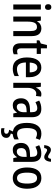

<svg xmlns="http://www.w3.org/2000/svg" viewBox="1347 -2132 1025 3759"><g transform="rotate(90 1859.5 -252.5)"><path d="M119 -745Q174 -745 174 -683Q174 -652 159 -636.5Q144 -621 119 -621Q93 -621 77.5 -636.5Q62 -652 62 -683Q62 -714 77 -729.5Q92 -745 119 -745ZM167 -540V0H68V-540Z M534 -550Q609 -550 648 -503Q687 -456 687 -360V0H588V-339Q588 -401 570 -432.5Q552 -464 510 -464Q451 -464 427 -418Q403 -372 403 -273V0H304V-540H383L395 -467H400Q420 -507 455.5 -528.5Q491 -550 534 -550Z M983 -75Q998 -75 1013.5 -78Q1029 -81 1043 -87V-9Q1025 0 1002.5 5Q980 10 954 10Q893 10 860 -27Q827 -64 827 -147V-459H769V-510L832 -540L861 -659H926V-540H1036V-459H926V-155Q926 -75 983 -75Z M1303 -549Q1364 -549 1406 -518.5Q1448 -488 1470 -433.5Q1492 -379 1492 -308V-247H1203Q1206 -72 1332 -72Q1402 -72 1469 -110V-25Q1436 -7 1400.5 1.5Q1365 10 1322 10Q1213 10 1159 -65.5Q1105 -141 1105 -266Q1105 -403 1156.5 -476Q1208 -549 1303 -549ZM1304 -471Q1213 -471 1205 -322H1397Q1397 -386 1374 -428.5Q1351 -471 1304 -471Z M1821 -550Q1847 -550 1871 -543L1859 -443Q1839 -450 1812 -450Q1764 -450 1732 -403.5Q1700 -357 1700 -281V0H1601V-540H1678L1692 -447H1697Q1716 -491 1747.5 -520.5Q1779 -550 1821 -550Z M2113 -549Q2196 -549 2235.5 -502Q2275 -455 2275 -363V0H2202L2185 -74H2183Q2157 -32 2124 -11Q2091 10 2040 10Q1973 10 1938.5 -36.5Q1904 -83 1904 -153Q1904 -234 1955 -278.5Q2006 -323 2105 -326L2177 -329V-360Q2177 -417 2157.5 -443.5Q2138 -470 2098 -470Q2070 -470 2040.5 -460Q2011 -450 1979 -434L1949 -507Q1984 -527 2025.5 -538Q2067 -549 2113 -549ZM2124 -259Q2061 -256 2033 -230Q2005 -204 2005 -156Q2005 -111 2023.5 -90Q2042 -69 2074 -69Q2120 -69 2148.5 -106Q2177 -143 2177 -210V-262Z M2591 10Q2492 10 2439 -58Q2386 -126 2386 -267Q2386 -402 2440 -476Q2494 -550 2595 -550Q2631 -550 2662 -542Q2693 -534 2718 -521L2688 -440Q2666 -451 2643.5 -457.5Q2621 -464 2599 -464Q2487 -464 2487 -267Q2487 -75 2599 -75Q2628 -75 2655.5 -83.5Q2683 -92 2709 -106V-22Q2659 10 2591 10ZM2679 135Q2679 185 2645.5 212.5Q2612 240 2551 240Q2513 240 2490 233V172Q2512 179 2538 179Q2599 179 2599 135Q2599 110 2578 97.5Q2557 85 2521 81L2557 0H2614L2593 48Q2632 56 2655.5 77.5Q2679 99 2679 135Z M2987 -549Q3070 -549 3109.5 -502Q3149 -455 3149 -363V0H3076L3059 -74H3057Q3031 -32 2998 -11Q2965 10 2914 10Q2847 10 2812.5 -36.5Q2778 -83 2778 -153Q2778 -234 2829 -278.5Q2880 -323 2979 -326L3051 -329V-360Q3051 -417 3031.5 -443.5Q3012 -470 2972 -470Q2944 -470 2914.5 -460Q2885 -450 2853 -434L2823 -507Q2858 -527 2899.5 -538Q2941 -549 2987 -549ZM2998 -259Q2935 -256 2907 -230Q2879 -204 2879 -156Q2879 -111 2897.5 -90Q2916 -69 2948 -69Q2994 -69 3022.5 -106Q3051 -143 3051 -210V-262ZM2821 -605Q2824 -640 2834 -670Q2844 -700 2863.5 -718.5Q2883 -737 2914 -737Q2940 -737 2963.5 -723Q2987 -709 3009 -695Q3031 -681 3051 -681Q3067 -681 3076 -696Q3085 -711 3090 -738H3147Q3143 -674 3118.5 -640Q3094 -606 3055 -606Q3030 -606 3005 -620Q2980 -634 2958 -648Q2936 -662 2918 -662Q2887 -662 2878 -605Z M3675 -271Q3675 -187 3651.5 -124Q3628 -61 3581.5 -25.5Q3535 10 3465 10Q3400 10 3353.5 -25Q3307 -60 3283 -123Q3259 -186 3259 -271Q3259 -402 3311.5 -476Q3364 -550 3468 -550Q3563 -550 3619 -478.5Q3675 -407 3675 -271ZM3360 -270Q3360 -175 3385.5 -124Q3411 -73 3467 -73Q3523 -73 3548.5 -123.5Q3574 -174 3574 -271Q3574 -367 3548.5 -416.5Q3523 -466 3467 -466Q3411 -466 3385.5 -416.5Q3360 -367 3360 -270Z"/></g></svg>

Font: Noto Sans Lao Condensed Medium
Style: Regular
Weight: 500
Width: 3
Designer: Monotype Design Team
Foundry: Monotype Imaging Inc.
Version: Version 2.003; ttfautohint (v1.8.4.7-5d5b)